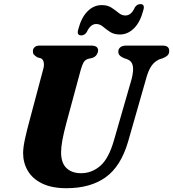

<svg xmlns="http://www.w3.org/2000/svg" viewBox="-20 -928 866 960"><path d="M549.5 -225.5 638 -532.5Q649 -574.5 644 -599Q639 -623.5 614.5 -632.5L600.5 -637Q584 -644.5 577.8 -651.8Q571.5 -659 571.5 -670.5Q571.5 -683 581.5 -691.5Q591.5 -700 610.5 -700H793.5Q826 -700 826 -673.5Q826 -659 817.8 -651Q809.5 -643 793.5 -636.5L778.5 -632Q753 -621.5 736.8 -597.8Q720.5 -574 708.5 -527.5L620.5 -220Q584.5 -96.5 508.5 -41.8Q432.5 13 312 13Q239 13 190.8 -10.5Q142.5 -34 119 -74Q95.5 -114 95.5 -163.5Q96 -194 105.8 -237.2Q115.5 -280.5 125 -315L195.5 -580Q201.5 -599 198.8 -615Q196 -631 185.5 -636L166.5 -641.5Q154 -649.5 149 -655.5Q144 -661.5 144.5 -673Q144.5 -684 153 -692Q161.5 -700 176.5 -700H437Q470.5 -700 470.5 -675Q470 -664.5 463 -654Q456 -643.5 442 -638.5L420 -633.5Q405 -628.5 397.8 -615.8Q390.5 -603 383.5 -578L312.5 -315.5Q298 -261.5 291.8 -226.8Q285.5 -192 285.5 -167Q285 -114.5 311.8 -88.2Q338.5 -62 385 -62Q439 -62 481.2 -98.5Q523.5 -135 549.5 -225.5ZM579.5 -755.5Q550 -755.5 530.2 -768.5Q510.5 -781.5 494.8 -794.8Q479 -808 461 -808Q432.5 -808 414 -768Q403.5 -751 386 -751Q362 -751 371.5 -782Q387 -841 418 -871.8Q449 -902.5 488.5 -902.5Q518 -902.5 537.8 -889.5Q557.5 -876.5 573.2 -863.5Q589 -850.5 607 -850.5Q636.5 -850.5 654 -890.5Q664.5 -907.5 682 -907.5Q706 -907.5 696.5 -876.5Q681 -817 649.8 -786.2Q618.5 -755.5 579.5 -755.5Z"/></svg>

Font: Fraunces 9pt S000
Style: Bold Italic
Weight: 700
Italic angle: -16°
Version: Version 1.000; ttfautohint (v1.8.3)